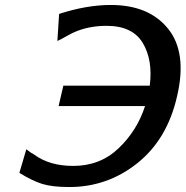

<svg xmlns="http://www.w3.org/2000/svg" viewBox="-20 -733 747 773"><path d="M58 -37 86 -132 98 -123Q107 -116 111 -115L117 -111Q179 -65 275 -65Q383 -65 457.5 -136Q532 -207 564 -306H216L235 -388H583Q596 -492 554.5 -560.5Q513 -629 409 -629Q335 -629 276 -602Q265 -597 250 -588.5Q235 -580 224.5 -574.5Q214 -569 211 -568L218 -677Q329 -713 426 -713Q580 -713 657 -617Q734 -521 693 -346Q654 -173 533.5 -76.5Q413 20 259 20Q190 20 150 7.5Q110 -5 58 -37Z"/></svg>

Font: Coval
Style: Medium Italic
Weight: 500
Foundry: Context Ltd
Version: Version 001.000